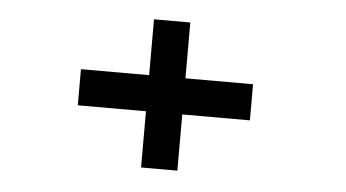

<svg xmlns="http://www.w3.org/2000/svg" viewBox="-38 -562 935 519"><g transform="rotate(5 430.0 -303.0)"><path d="M175.5 -255V-353H360.5V-504.5H459V-353H642.5V-255H459V-102.5H360.5V-255Z"/></g></svg>

Font: Trispace SemiExpanded Medium
Style: Regular
Weight: 500
Width: 6
Designer: Tyler Finck
Foundry: Etcetera Type Company
Version: Version 1.210; ttfautohint (v1.8.3)